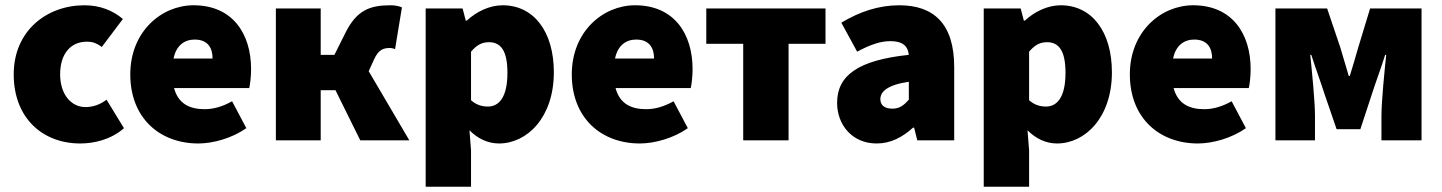

<svg xmlns="http://www.w3.org/2000/svg" viewBox="-20 -532 5468 728"><path d="M284 12C336 12 400 -2 450 -46L384 -154C360 -136 334 -126 304 -126C250 -126 208 -174 208 -250C208 -326 246 -374 310 -374C328 -374 344 -370 366 -354L446 -460C408 -492 360 -512 300 -512C158 -512 32 -416 32 -250C32 -84 142 12 284 12Z M732 12C788 12 860 -8 914 -46L860 -148C824 -128 790 -118 756 -118C700 -118 656 -138 640 -198H925C928 -210 932 -240 932 -270C932 -404 862 -512 714 -512C592 -512 474 -412 474 -250C474 -84 586 12 732 12ZM638 -310C648 -360 680 -382 718 -382C770 -382 786 -348 786 -310Z M1026 0H1196V-190H1252L1346 0H1532L1378 -262L1398 -306C1415 -344 1434 -350 1458 -350C1465 -350 1472 -348 1478 -346L1504 -504C1490 -510 1476 -512 1460 -512C1381 -512 1332 -492 1290 -408L1248 -324H1196V-500H1026Z M1594 176H1766V38L1760 -38C1792 -6 1830 12 1872 12C1978 12 2080 -86 2080 -258C2080 -412 2004 -512 1886 -512C1836 -512 1787 -488 1750 -454H1746L1734 -500H1594ZM1830 -128C1808 -128 1786 -134 1766 -152V-336C1788 -362 1808 -372 1834 -372C1880 -372 1904 -338 1904 -256C1904 -160 1870 -128 1830 -128Z M2406 12C2462 12 2534 -8 2588 -46L2534 -148C2498 -128 2464 -118 2430 -118C2374 -118 2330 -138 2314 -198H2599C2602 -210 2606 -240 2606 -270C2606 -404 2536 -512 2388 -512C2266 -512 2148 -412 2148 -250C2148 -84 2260 12 2406 12ZM2312 -310C2322 -360 2354 -382 2392 -382C2444 -382 2460 -348 2460 -310Z M2798 0H2970V-366H3110V-500H2658V-366H2798Z M3304 12C3358 12 3402 -12 3442 -48H3446L3458 0H3598V-278C3598 -442 3520 -512 3390 -512C3312 -512 3240 -488 3170 -446L3230 -336C3282 -364 3320 -376 3356 -376C3400 -376 3422 -360 3426 -324C3234 -304 3154 -246 3154 -142C3154 -60 3210 12 3304 12ZM3364 -120C3334 -120 3318 -133 3318 -156C3318 -184 3344 -210 3426 -222V-154C3408 -134 3392 -120 3364 -120Z M3710 176H3882V38L3876 -38C3908 -6 3946 12 3988 12C4094 12 4196 -86 4196 -258C4196 -412 4120 -512 4002 -512C3952 -512 3903 -488 3866 -454H3862L3850 -500H3710ZM3946 -128C3924 -128 3902 -134 3882 -152V-336C3904 -362 3924 -372 3950 -372C3996 -372 4020 -338 4020 -256C4020 -160 3986 -128 3946 -128Z M4522 12C4578 12 4650 -8 4704 -46L4650 -148C4614 -128 4580 -118 4546 -118C4490 -118 4446 -138 4430 -198H4715C4718 -210 4722 -240 4722 -270C4722 -404 4652 -512 4504 -512C4382 -512 4264 -412 4264 -250C4264 -84 4376 12 4522 12ZM4428 -310C4438 -360 4470 -382 4508 -382C4560 -382 4576 -348 4576 -310Z M4816 0H4966V-92C4966 -149 4954 -266 4948 -324H4952C4966 -280 4988 -220 5002 -176L5048 -42H5138L5182 -176C5196 -220 5218 -278 5232 -324H5236C5230 -266 5218 -149 5218 -92V0H5370V-500H5175L5130 -352C5119 -312 5108 -278 5098 -244H5094C5084 -278 5074 -312 5062 -352L5012 -500H4816Z"/></svg>

Font: Source Sans Pro Black
Style: Regular
Weight: 900
Designer: Paul D. Hunt
Foundry: Adobe Systems Incorporated
Version: Version 3.006;hotconv 1.0.111;makeotfexe 2.5.65597